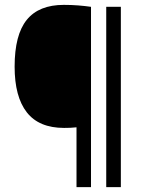

<svg xmlns="http://www.w3.org/2000/svg" viewBox="-20 -768 588 788"><path d="M294 0V-245.5Q280 -244 268.5 -243.5Q257 -243 243 -243Q140 -243 90 -307Q40 -371 40 -494.5Q40 -625 89.8 -686.5Q139.5 -748 242 -748Q272 -748 300.5 -745.8Q329 -743.5 353.5 -740V0ZM416 0V-740H476V0Z"/></svg>

Font: Encode Sans Cnd
Style: Regular
Weight: 400
Width: 3
Designer: Multiple Designers
Foundry: Impallari Type
Version: Version 3.002; ttfautohint (v1.8.3) -l 8 -r 50 -G 200 -x 14 